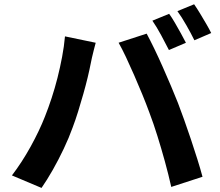

<svg xmlns="http://www.w3.org/2000/svg" viewBox="-20 -863 1040 908"><path d="M779.9 -797.7Q792.9 -779.9 807.5 -754.7Q822.1 -729.5 835.9 -704.5Q849.7 -679.5 859.2 -660.7L778.9 -626.4Q763.4 -657.2 742 -696.8Q720.6 -736.4 700.6 -765.2ZM898 -842.8Q911.2 -824 926.5 -798.7Q941.7 -773.5 956 -749Q970.3 -724.5 978.8 -706.8L899.3 -672.5Q883.9 -704.2 861.6 -743.2Q839.4 -782.3 819 -810.3ZM192.3 -311.1Q209.1 -353.3 224.3 -399.7Q239.5 -446.1 252 -495.3Q264.4 -544.5 273.7 -594Q283.1 -643.4 287.3 -691L432.6 -660.8Q429 -646.6 423.9 -627.6Q418.8 -608.6 414.9 -590.6Q410.9 -572.6 408.7 -561Q403.7 -534.8 394.8 -497.6Q385.9 -460.5 374.2 -419.2Q362.5 -377.9 349.7 -336.5Q336.9 -295.2 323.6 -260.2Q306.2 -211.7 281.6 -159.8Q257 -107.9 229.8 -59.9Q202.5 -11.9 176.4 25.7L36.4 -33.4Q83.6 -95 125.1 -170.1Q166.5 -245.3 192.3 -311.1ZM685.9 -332Q671.4 -371.5 653 -416.5Q634.6 -461.5 614.7 -506.9Q594.9 -552.3 576 -592.4Q557.1 -632.4 540.9 -660.9L673.6 -703.9Q689.2 -675 709 -634.2Q728.8 -593.3 749.1 -547.5Q769.4 -501.6 788.4 -456.9Q807.4 -412.3 821.5 -376.3Q834.6 -342.5 850.5 -297.7Q866.5 -252.9 882.7 -204.6Q898.9 -156.4 913.3 -110.3Q927.7 -64.3 937.7 -27L789.9 21Q776.6 -38.4 759.9 -99.1Q743.2 -159.9 724.7 -219.1Q706.3 -278.4 685.9 -332Z"/></svg>

Font: Noto Sans HK Thin
Style: Regular
Weight: 100
Designer: Ryoko NISHIZUKA 西塚涼子 (kana, bopomofo & ideographs); Paul D. Hunt (Latin, Greek & Cyrillic); Sandoll Communications 산돌커뮤니
Foundry: Adobe
Version: Version 2.004-H2;hotconv 1.0.118;makeotfexe 2.5.65603